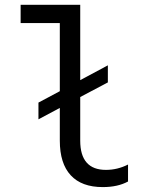

<svg xmlns="http://www.w3.org/2000/svg" viewBox="-20 -760 640 790"><path d="M138.2 -269V-337.9L226.1 -384.8V-665H64.9V-740.2H310.1V-430.2L423.8 -491.2V-420.9L310.1 -360.8V-181.2Q310.1 -61 416 -61Q463.4 -61 506.8 -83V-13.2Q464.8 9.8 402.8 9.8Q315.9 9.8 271 -38.8Q226.1 -87.4 226.1 -181.2V-315.9Z"/></svg>

Font: CommitMono
Style: Regular
Weight: 400
Monospace: yes
Designer: Eigil Nikolajsen
Foundry: Eigil Nikolajsen
Version: Version 1.143